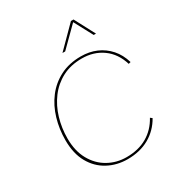

<svg xmlns="http://www.w3.org/2000/svg" viewBox="-207 -1018 1075 1160"><g transform="rotate(-30 330.5 -437.5)"><path d="M343 10Q269 10 207.5 -23Q146 -56 110 -120Q74 -184 74 -277Q74 -354 95 -425Q116 -496 158 -551Q200 -606 262.5 -638Q325 -670 407 -670Q466 -670 514.5 -649Q563 -628 598.5 -588Q634 -548 651 -490L636 -486Q611 -568 550 -612Q489 -656 406 -656Q328 -656 269 -625Q210 -594 170 -540.5Q130 -487 110 -419.5Q90 -352 90 -280Q90 -193 124.5 -131Q159 -69 217 -36.5Q275 -4 344 -4Q427 -4 487.5 -39Q548 -74 584 -140L597 -130Q559 -63 494.5 -26.5Q430 10 343 10ZM481 -885 556 -743H540L471 -872L341 -743H322L463 -885Z"/></g></svg>

Font: Work Sans Thin
Style: Italic
Weight: 250
Italic angle: -13°
Designer: Wei Huang
Foundry: Wei Huang
Version: Version 2.012